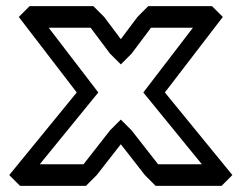

<svg xmlns="http://www.w3.org/2000/svg" viewBox="-20 -568 784 623"><path d="M635 -35H493L407 -145L372 -180L337 -145L251 -35H109L299 -268L138 -478H274L337 -394L372 -359L407 -394L470 -478H606L445 -268ZM699 35 734 0 515 -268 703 -513 668 -548H461L426 -513L372 -441L318 -513L283 -548H76L41 -513L229 -268L10 0L45 35H259L294 0L372 -100L450 0L485 35Z"/></svg>

Font: Hussar Press
Style: Bold
Weight: 700
Foundry: Cannot Into Space Fonts
Version: Version 1.43